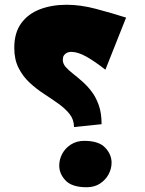

<svg xmlns="http://www.w3.org/2000/svg" viewBox="-20 -777 610 807"><path d="M291 -243Q291 -274 273 -297Q255 -320 226.5 -340.5Q198 -361 165.5 -382Q133 -403 104.5 -429.5Q76 -456 58 -491.5Q40 -527 40 -576Q40 -639 69 -679Q98 -719 148 -738Q198 -757 260 -757Q318 -757 382.5 -740Q447 -723 510 -703L423 -484Q377 -520 342 -539.5Q307 -559 279 -559Q269 -559 261 -555Q253 -551 248.5 -544Q244 -537 244 -526Q244 -509 256 -495.5Q268 -482 286.5 -467.5Q305 -453 325.5 -435Q346 -417 364.5 -393Q383 -369 395 -335.5Q407 -302 407 -255ZM344 10Q283 10 256 -18Q229 -46 229 -81Q229 -107 241.5 -130.5Q254 -154 278 -169.5Q302 -185 334 -185Q395 -185 422 -156.5Q449 -128 449 -93Q449 -68 436.5 -44.5Q424 -21 400.5 -5.5Q377 10 344 10Z"/></svg>

Font: Marhey Light
Style: Bold
Weight: 700
Version: Version 1.000